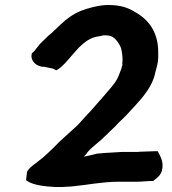

<svg xmlns="http://www.w3.org/2000/svg" viewBox="-20 -746 688 767"><path d="M106 -525C103 -502 127 -478 157 -479L191 -472L205 -465L213 -470C238 -486 262 -521 296 -557C319 -579 342 -597 375 -601H377C386 -603 390 -605 397 -605C413 -605 421 -603 429 -599C444 -590 458 -570 464 -552C468 -535 471 -512 469 -494L468 -491C469 -489 470 -489 469 -485C467 -481 466 -479 465 -472C462 -464 458 -454 455 -446C446 -422 430 -403 407 -377L385 -351C379 -345 373 -338 367 -331C353 -316 342 -301 329 -289C310 -269 295 -249 277 -234C250 -209 220 -184 194 -156C181 -144 164 -127 152 -117C122 -92 95 -77 88 -59L84 -26L90 -22C115 -6 161 -1 200 1H222C228 1 236 1 244 0C252 0 265 -1 274 -2C334 -8 391 -20 452 -20H525C547 -20 569 -23 586 -23H592C603 -33 619 -40 627 -64V-65C636 -102 618 -125 610 -142H601C582 -142 562 -140 544 -140H542C534 -139 527 -139 520 -139H472C466 -139 460 -139 451 -138L433 -137C409 -136 386 -134 365 -132L364 -131H363C346 -127 331 -123 315 -120C316 -122 322 -127 324 -130V-131H325C330 -140 343 -153 359 -166C373 -177 394 -196 409 -211C422 -225 436 -235 453 -255C476 -276 497 -298 520 -324C554 -361 590 -404 600 -455C604 -472 612 -493 612 -517V-539C612 -605 584 -663 519 -698C493 -715 461 -726 413 -726C381 -726 355 -719 331 -712H330L304 -703C273 -691 244 -669 222 -648C201 -629 191 -617 173 -603C161 -592 149 -579 137 -568V-567C122 -549 117 -540 107 -533Z"/></svg>

Font: Hussar Pisanka
Style: BdKur
Weight: 700
Designer: Robert Jablonski
Foundry: Cannot Into Space Fonts
Version: Version 1.070